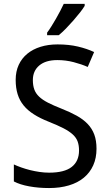

<svg xmlns="http://www.w3.org/2000/svg" viewBox="-20 -951 559 981"><path d="M473.1 -190.9Q473.1 -143.6 456.3 -106.2Q439.5 -68.8 408.2 -43Q377 -17.1 332 -3.7Q287.1 9.8 231 9.8Q176.8 9.8 129.6 1.2Q82.5 -7.3 50.8 -23.9V-110.8Q67.4 -103 88.6 -95.5Q109.9 -87.9 133.3 -82Q156.7 -76.2 181.6 -72.5Q206.5 -68.8 231 -68.8Q309.1 -68.8 346.4 -98.1Q383.8 -127.4 383.8 -182.1Q383.8 -208.5 376.7 -228Q369.6 -247.6 351.8 -263.9Q334 -280.3 304.2 -295.7Q274.4 -311 229 -329.1Q185.5 -346.2 153.6 -366.5Q121.6 -386.7 100.8 -412.1Q80.1 -437.5 70.1 -469.7Q60.1 -502 60.1 -543Q60.1 -585.9 75.7 -619.6Q91.3 -653.3 119.6 -676.5Q147.9 -699.7 187.3 -711.9Q226.6 -724.1 273.9 -724.1Q332 -724.1 378.4 -713.1Q424.8 -702.1 460.9 -685.1L428.2 -608.9Q396.5 -623 356.2 -633.5Q315.9 -644 272.9 -644Q213.4 -644 180.7 -616.5Q147.9 -588.9 147.9 -542Q147.9 -514.2 155.3 -493.9Q162.6 -473.6 179.7 -457.3Q196.8 -440.9 224.9 -426.5Q252.9 -412.1 293.9 -396Q338.4 -378.4 371.8 -359.9Q405.3 -341.3 427.7 -317.9Q450.2 -294.4 461.7 -263.7Q473.1 -232.9 473.1 -190.9ZM220.7 -784.2Q231.4 -798.3 242.9 -816.9Q254.4 -835.4 265.9 -855.2Q277.3 -875 287.6 -894.8Q297.9 -914.6 305.7 -931.2H412.6V-920.9Q404.8 -907.7 389.4 -887.9Q374 -868.2 355.2 -846.7Q336.4 -825.2 316.7 -804.9Q296.9 -784.7 279.8 -771H220.7Z"/></svg>

Font: Genotype
Style: Regular
Weight: 400
Foundry: Ascender Corporation
Version: Version 1.00